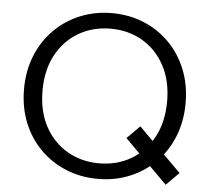

<svg xmlns="http://www.w3.org/2000/svg" viewBox="-51 -762 901 824"><g transform="rotate(5 399.0 -350.0)"><path d="M399 7Q326 7 262.5 -19Q199 -45 151.4 -92.5Q103.8 -140 77.3 -205.5Q50.8 -271 50.8 -350Q50.8 -428.3 77.3 -493.8Q103.8 -559.3 151.4 -607.1Q199 -655 262.5 -681Q326 -707 399 -707Q473 -707 536.2 -681Q599.5 -655 646.8 -607.1Q694.2 -559.3 720.6 -493.8Q746.9 -428.3 746.9 -350Q746.9 -271 720.6 -205.5Q694.2 -140 646.8 -92.5Q599.5 -45 536.2 -19Q473 7 399 7ZM399 -60Q475.5 -60 536.1 -95.3Q596.6 -130.6 631.9 -195.6Q667.2 -260.7 667.2 -350Q667.2 -439.3 631.9 -504.4Q596.6 -569.4 536.1 -604.7Q475.5 -640 399 -640Q323.2 -640 262.1 -604.7Q201.1 -569.4 165.8 -504.4Q130.5 -439.3 130.5 -350Q130.5 -260.7 165.8 -195.6Q201.1 -130.6 262.1 -95.3Q323.2 -60 399 -60ZM692.1 6.7 507 -178.3 562.2 -233.5 747.2 -48.4Z"/></g></svg>

Font: Envelope Sans Variable
Style: Regular
Weight: 500
Designer: Andreas Rasmussen / Norman Anderson
Foundry: mail.de GmbH
Version: Version 1.150